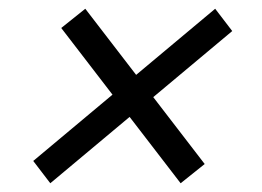

<svg xmlns="http://www.w3.org/2000/svg" viewBox="-20 -560 600 439"><path d="M95 -141 56 -192 472 -540 511 -489ZM393 -141 120 -496 175 -540 448 -185Z"/></svg>

Font: Roboto Serif
Style: Italic
Weight: 400
Italic angle: -10°
Designer: Greg Gazdowicz
Foundry: Commercial Type
Version: Version 1.008